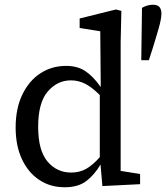

<svg xmlns="http://www.w3.org/2000/svg" viewBox="-20 -777 701 810"><path d="M141 -242Q141 -142 180.5 -95.5Q220 -49 280 -49Q316 -49 344 -65Q372 -81 401 -114V-376Q368 -409 339.5 -423.5Q311 -438 279 -438Q222 -438 181.5 -391Q141 -344 141 -242ZM412 8 404 -83Q379 -40 344.5 -13.5Q310 13 253 13Q192 13 145.5 -18Q99 -49 72.5 -105.5Q46 -162 46 -239Q46 -319 74 -377.5Q102 -436 150 -467.5Q198 -499 259 -499Q307 -499 340 -477Q373 -455 404 -411H405L403 -645L316 -659V-699L469 -737L492 -731L489 -599V-56L571 -43V0ZM625 -757Q645 -757 653 -747Q661 -737 661 -720Q661 -698 649.5 -657.5Q638 -617 627 -582L608 -523H576L579 -744Q602 -757 625 -757Z"/></svg>

Font: Source Serif 4 SmText
Style: Regular
Weight: 400
Designer: Frank Grießhammer
Foundry: Adobe
Version: Version 4.005;hotconv 1.1.0;makeotfexe 2.6.0